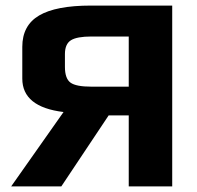

<svg xmlns="http://www.w3.org/2000/svg" viewBox="-20 -669 708 689"><path d="M200 0 370 -255H442V0H598V-649H306C222.7 -649 160.8 -637.2 120.5 -613.5C80.2 -589.8 60 -552.3 60 -501V-387C60 -319 109.3 -279 208 -267L20 0ZM213 -475C213 -499 220.2 -515.5 234.5 -524.5C248.8 -533.5 273.3 -538 308 -538H442V-358H308C271.3 -358 246.3 -362.8 233 -372.5C219.7 -382.2 213 -401 213 -429Z"/></svg>

Font: Play
Style: Bold
Weight: 700
Designer: Jonas Hecksher
Foundry: Jonas Hecksher, Playtypeª, e-types AS
Version: Version 1.002